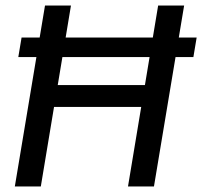

<svg xmlns="http://www.w3.org/2000/svg" viewBox="-20 -670 727 690"><path d="M33.3 0 141.7 -650H235L187.5 -364.2H500.8L548.3 -650H641.7L533.3 0H440L487.5 -285.8H174.2L126.7 0ZM45.8 -465 57.5 -535H686.7L675 -465Z"/></svg>

Font: Familjen Grotesk
Style: Italic
Weight: 400
Italic angle: -9.46201°
Designer: Anders Wikstroem, Jonas Baeckman, Matilda Gysing, Kristian Moeller
Foundry: Familjen STHLM AB
Version: Version 2.000